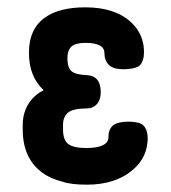

<svg xmlns="http://www.w3.org/2000/svg" viewBox="-20 -499 466 524"><path d="M370 -158Q383 -146 383 -122Q383 -70 343 -36Q296 5 217 5Q174 5 151 -3Q118 -11 95 -28Q42 -67 42 -146V-158Q42 -197 65 -226Q78 -242 99 -253Q59 -290 59 -355Q59 -421 104 -452Q143 -479 213 -479Q294 -479 338 -438Q373 -405 373 -357Q373 -332 361 -320Q348 -310 316 -310Q289 -310 277 -322Q265 -334 265 -354Q265 -382 213 -382Q188 -382 176 -373Q164 -362 164 -341Q164 -313 176 -304Q188 -295 217 -294Q255 -292 255 -247Q255 -227 244.5 -215Q234 -203 216 -203Q179 -203 165.5 -191.5Q152 -180 152 -158V-146Q152 -116 167 -105.5Q182 -95 214 -95Q276 -95 276 -125Q276 -147 289 -157Q302 -167 331 -167Q358 -167 370 -158Z"/></svg>

Font: AkaAcidDosis
Style: SemiBold
Weight: 600
Designer: Edgar Tolentino, Pablo Impallari, Igino Marini, Cyberella
Foundry: Edgar Tolentino, Pablo Impallari, Igino Marini, Cyberella
Version: Version 1.007